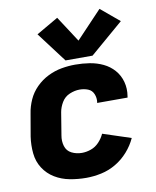

<svg xmlns="http://www.w3.org/2000/svg" viewBox="-87 -849 751 924"><g transform="rotate(-10 288.0 -387.0)"><path d="M260 8Q296 8 333.5 0Q371 -8 405 -28Q439 -48 465.5 -78Q492 -108 508 -143L371 -188Q361 -166 344 -148Q327 -130 304.5 -122Q282 -114 260 -114Q233 -114 210 -125.5Q187 -137 179.5 -162Q172 -187 177 -214L195 -324Q199 -348 213 -371.5Q227 -395 252 -405.5Q277 -416 301 -416Q323 -416 342 -408.5Q361 -401 369 -381.5Q377 -362 374 -341L373 -338H522Q523 -342 523 -345Q529 -381 520 -414.5Q511 -448 489 -473Q467 -498 436.5 -512.5Q406 -527 371.5 -532.5Q337 -538 301 -538Q268 -538 234 -532Q200 -526 167.5 -510Q135 -494 109 -468Q83 -442 68.5 -409.5Q54 -377 49 -344L30 -234Q24 -193 28 -152.5Q32 -112 53 -79.5Q74 -47 107 -27Q140 -7 179.5 0.5Q219 8 260 8ZM259 -566H391L554 -706L463 -782L337 -649L255 -775L148 -713Z"/></g></svg>

Font: Iosevka Sparkle Heavy
Style: Italic
Weight: 900
Italic angle: -9°
Designer: Belleve Invis
Foundry: Belleve Invis
Version: Version 4.5.0; ttfautohint (v1.8.3)